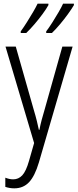

<svg xmlns="http://www.w3.org/2000/svg" viewBox="-20 -786 423 1047"><path d="M10 -532H66L163 -191Q175 -151 181 -126Q187 -101 192 -78H195Q200 -105 207.5 -133Q215 -161 224 -191L320 -532H376L192 100Q170 174 138.5 207.5Q107 241 58 241Q45 241 33 239Q21 237 9 233V183Q19 187 30 189.5Q41 192 52 192Q81 192 101.5 170Q122 148 138 92L166 -6ZM383 -758Q372 -739 351.5 -710.5Q331 -682 307 -653.5Q283 -625 263 -606H232V-615Q248 -636 266 -664.5Q284 -693 300 -720.5Q316 -748 324 -766H383ZM244 -758Q233 -738 212.5 -710Q192 -682 168 -654Q144 -626 123 -606H93V-615Q109 -637 127 -665.5Q145 -694 160.5 -720.5Q176 -747 185 -766H244Z"/></svg>

Font: Noto Sans Condensed Light
Style: Regular
Weight: 300
Width: 3
Designer: Monotype Design Team
Foundry: Monotype Imaging Inc.
Version: Version 2.013; ttfautohint (v1.8.4.7-5d5b)